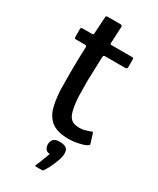

<svg xmlns="http://www.w3.org/2000/svg" viewBox="-195 -636 726 882"><g transform="rotate(30 168.0 -195.5)"><path d="M225 0Q161 0 130 -27Q99 -54 90 -103Q81 -145 80.5 -191Q80 -237 80 -285Q80 -317 81 -345Q82 -373 83 -404Q83 -413 75 -413H27Q22 -413 20 -415Q18 -417 18 -423V-462Q18 -468 20 -470Q22 -472 28 -472H77Q83 -472 84.5 -475Q86 -478 86 -485L91 -567Q91 -576 99 -576H168Q172 -576 175.5 -573.5Q179 -571 178 -567L174 -485Q173 -477 174.5 -474.5Q176 -472 181 -472H288Q295 -472 296.5 -470.5Q298 -469 298 -461V-423Q298 -418 295.5 -415.5Q293 -413 287 -413H181Q176 -413 173.5 -410.5Q171 -408 171 -401Q170 -371 169 -340Q168 -309 167 -277Q167 -238 168 -197.5Q169 -157 178 -120Q184 -94 198.5 -81.5Q213 -69 243 -69Q256 -69 269.5 -72.5Q283 -76 294 -80Q303 -85 305.5 -83.5Q308 -82 310 -75L323 -33Q326 -27 321.5 -23Q317 -19 305 -14Q294 -10 279 -6.5Q264 -3 249.5 -1.5Q235 0 225 0ZM243 68Q243 84 235.5 105Q228 126 218.5 146Q209 166 199 180Q196 185 192 185Q185 185 175.5 185Q166 185 158 185Q154 184 154 182.5Q154 181 157 174Q163 162 171 140Q179 118 185 103Q168 102 161.5 91Q155 80 155 69Q155 52 164.5 41.5Q174 31 198 31Q218 31 230.5 38.5Q243 46 243 68Z"/></g></svg>

Font: Glory Medium
Style: Regular
Weight: 500
Designer: Robert Leuschke
Foundry: Robert Leuschke
Version: Version 1.011